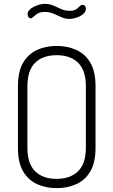

<svg xmlns="http://www.w3.org/2000/svg" viewBox="-20 -969 588 995"><path d="M273 6Q217 6 171.5 -15Q126 -36 99.5 -81.5Q73 -127 73 -203V-522Q73 -598 99.5 -643.5Q126 -689 171.5 -710Q217 -731 273 -731Q330 -731 376 -710Q422 -689 448.5 -643.5Q475 -598 475 -522V-203Q475 -127 448.5 -81.5Q422 -36 376 -15Q330 6 273 6ZM273 -42Q344 -42 384.5 -81.5Q425 -121 425 -203V-522Q425 -604 385 -643.5Q345 -683 273 -683Q202 -683 162 -643.5Q122 -604 122 -522V-203Q122 -121 162 -81.5Q202 -42 273 -42ZM341 -871Q316 -871 296.5 -880.5Q277 -890 257 -898.5Q237 -907 210 -907Q189 -907 175.5 -899Q162 -891 154 -882.5Q146 -874 139 -874Q135 -874 131 -877Q127 -880 125 -885Q123 -890 123 -895Q123 -907 131.5 -916.5Q140 -926 154.5 -933.5Q169 -941 184 -945Q199 -949 212 -949Q237 -949 256.5 -940.5Q276 -932 296 -922.5Q316 -913 341 -913Q364 -913 375 -921Q386 -929 393 -936.5Q400 -944 408 -944Q414 -944 417.5 -941Q421 -938 423 -934Q425 -930 425 -925Q425 -911 416.5 -901.5Q408 -892 394.5 -885Q381 -878 366.5 -874.5Q352 -871 341 -871Z"/></svg>

Font: Dosis ExtraLight Light
Style: Regular
Weight: 300
Version: Version 3.001; ttfautohint (v1.8.2)